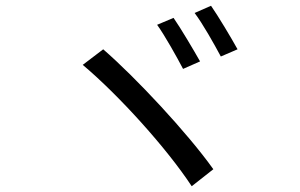

<svg xmlns="http://www.w3.org/2000/svg" viewBox="-20 -747 1040 666"><path d="M582 -685 525 -661C551 -625 593 -550 615 -508L674 -534C652 -573 607 -649 582 -685ZM712 -727 655 -702C682 -667 723 -594 746 -551L804 -576C782 -616 737 -691 712 -727ZM338 -576 267 -522C393 -416 559 -232 645 -101L720 -160C631 -285 452 -477 338 -576Z"/></svg>

Font: Noto Sans CJK TC Regular
Style: Regular
Weight: 400
Designer: Ryoko NISHIZUKA (kana & ideographs); Paul D. Hunt (Latin, Greek & Cyrillic); Wenlong ZHANG (bopomofo); Sandoll Communica
Foundry: Adobe Systems Incorporated
Version: Version 1.001;PS 1.001;hotconv 1.0.78;makeotf.lib2.5.61930